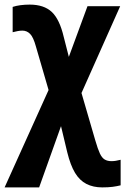

<svg xmlns="http://www.w3.org/2000/svg" viewBox="-37 -574 547 834"><path d="M92 -554Q154 -554 188 -522Q222 -490 240 -413L262 -327L343 -547H485L317 -170L377 36Q388 74 397 93Q406 112 418 119Q430 126 447 126Q457 126 466 124.5Q475 123 487 120V231Q471 235 452.5 237.5Q434 240 407 240Q368 240 338.5 225Q309 210 289 177Q269 144 255 87L228 -26L133 240H-17L174 -183L119 -372Q108 -412 94 -426.5Q80 -441 60 -441Q51 -441 40 -439Q29 -437 18 -434V-544Q33 -549 52 -551.5Q71 -554 92 -554Z"/></svg>

Font: Noto Sans Display Condensed
Style: Bold
Weight: 700
Width: 3
Designer: Monotype Design Team
Foundry: Monotype Imaging Inc.
Version: Version 2.003